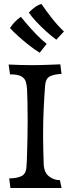

<svg xmlns="http://www.w3.org/2000/svg" viewBox="-20 -938 355 958"><path d="M32 0 26 -48Q63 -48 86.5 -59Q110 -70 112 -106Q114 -131 115 -168Q116 -205 117 -249Q118 -293 118 -335Q118 -388 117 -431.5Q116 -475 115 -491Q114 -514 108.5 -531Q103 -548 85.5 -557.5Q68 -567 30 -567L23 -616Q85 -613 141 -613Q180 -613 215 -614.5Q250 -616 281 -617L287 -569Q252 -568 230 -557.5Q208 -547 205 -511Q201 -458 198 -395.5Q195 -333 195 -260Q195 -224 196 -191Q197 -158 198 -118Q200 -77 224.5 -58Q249 -39 279 -39L287 0ZM261 -740Q240 -755 212 -780Q184 -805 159.5 -831.5Q135 -858 124 -875Q134 -887 152 -900.5Q170 -914 187 -918Q205 -891 235.5 -851.5Q266 -812 299 -781ZM178 -675Q156 -688 126.5 -711Q97 -734 70.5 -758Q44 -782 30 -798Q38 -811 52.5 -827Q67 -843 84 -854Q98 -837 119 -812.5Q140 -788 164.5 -763Q189 -738 213 -719Z"/></svg>

Font: Maname
Style: Regular
Weight: 400
Designer: Pathum Egodawatta
Foundry: mooniak
Version: Version 1.000; ttfautohint (v1.8.4.7-5d5b)